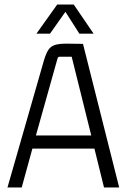

<svg xmlns="http://www.w3.org/2000/svg" viewBox="-20 -829 560 849"><path d="M507 0H440L395 -182L407 -172H113L126 -182L76 0H13L170 -547Q180 -584 190.5 -603Q201 -622 219.5 -629Q238 -636 274 -636L347 -635ZM234 -569 136 -220 129 -230H394L386 -220L297 -578H243Q239 -578 237 -575.5Q235 -573 234 -569ZM306 -809 394 -680H331L266 -782H273L201 -680H141L233 -809Z"/></svg>

Font: Gemunu Libre ExtraLight Light
Style: Regular
Weight: 300
Version: Version 1.100